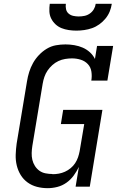

<svg xmlns="http://www.w3.org/2000/svg" viewBox="-20 -975 640 1003"><path d="M229 8Q200 8 173 1Q146 -6 124 -22Q102 -38 88 -61Q74 -84 67.5 -111Q61 -138 62 -167Q63 -196 67 -225L121 -550Q125 -575 132.5 -599Q140 -623 152.5 -645.5Q165 -668 183.5 -687.5Q202 -707 224.5 -720.5Q247 -734 272 -738.5Q297 -743 322 -743Q345 -743 368.5 -739Q392 -735 412.5 -726Q433 -717 449.5 -702Q466 -687 476 -667L487 -735H571L541 -554H457Q461 -577 457.5 -600.5Q454 -624 439 -640Q424 -656 402 -663Q380 -670 356 -670Q339 -670 320.5 -667Q302 -664 285 -656Q268 -648 253.5 -635Q239 -622 228.5 -606.5Q218 -591 212 -573.5Q206 -556 203 -538L149 -213Q146 -194 145.5 -175.5Q145 -157 149 -140Q153 -123 162.5 -108Q172 -93 186 -83Q200 -73 218 -69.5Q236 -66 254 -66Q254 -66 254 -65.5Q254 -65 254 -65Q271 -65 287.5 -68Q304 -71 319.5 -78Q335 -85 349 -96.5Q363 -108 372.5 -122.5Q382 -137 387.5 -153Q393 -169 396 -185L420 -327H298L310 -401H515L449 0H375L392 -103Q381 -80 365 -58Q349 -36 327 -20.5Q305 -5 279.5 1.5Q254 8 229 8ZM379 -815Q359 -815 339 -818Q319 -821 301.5 -828Q284 -835 270 -848Q256 -861 247.5 -878Q239 -895 238 -915Q237 -935 240 -955H324Q322 -941 325 -927Q328 -913 338.5 -904Q349 -895 363 -892Q377 -889 391 -889Q406 -889 421 -892Q436 -895 449 -904Q462 -913 470 -926.5Q478 -940 480 -955H564Q561 -934 553 -914.5Q545 -895 531 -878Q517 -861 499 -848Q481 -835 461 -828Q441 -821 420 -818Q399 -815 379 -815Z"/></svg>

Font: Iosevka Etoile Oblique
Style: Regular
Weight: 400
Italic angle: -9°
Designer: Belleve Invis
Foundry: Belleve Invis
Version: Version 15.5.2; ttfautohint (v1.8.4)